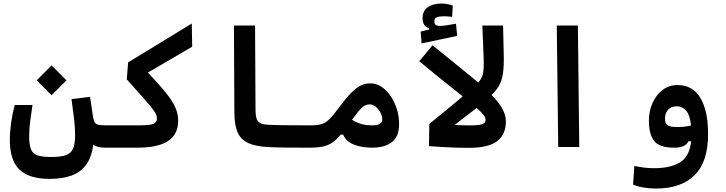

<svg xmlns="http://www.w3.org/2000/svg" viewBox="-20 -839 4142 1096"><path d="M264.6 182.1Q145.5 182.1 90.8 128.9Q36.1 75.7 36.1 -40.5Q36.1 -85 43.2 -136.7Q50.3 -188.5 64 -239.7H165.5Q157.7 -190.4 152.1 -145.3Q146.5 -100.1 146.5 -63Q146.5 -15.1 156 11Q165.5 37.1 192.6 47.1Q219.7 57.1 272.5 57.1Q325.7 57.1 355.2 47.1Q384.8 37.1 396.7 9.8Q408.7 -17.6 408.7 -68.4Q408.7 -109.4 402.6 -161.9Q396.5 -214.4 388.2 -273.4L494.1 -286.1Q498.5 -259.3 502.2 -232.2Q505.9 -205.1 508.8 -186.5Q512.7 -159.2 517.8 -145.8Q522.9 -132.3 538.1 -127.9Q553.2 -123.5 585.9 -123.5Q607.4 -123.5 616 -110.1Q624.5 -96.7 624.5 -66.4Q624.5 3.9 580.1 3.9Q537.1 3.9 512.2 -12.7Q502.9 60.1 470.7 102.8Q438.5 145.5 386.2 163.8Q334 182.1 264.6 182.1ZM274.4 -295.4 189.5 -380.4 274.4 -465.8 359.4 -380.4Z M580.1 3.9 585.9 -123.5H773.9Q838.4 -123.5 857.2 -132.8Q876 -142.1 876 -163.1Q876 -181.2 860.1 -204.8Q844.2 -228.5 806.6 -270.5Q769 -312.5 703.6 -386.2L711.4 -482.9L1074.7 -704.6L1077.1 -572.3L824.2 -424.8Q891.1 -354.5 928.7 -307.1Q966.3 -259.8 981.7 -223.6Q997.1 -187.5 997.1 -151.4Q997.1 -71.8 939.2 -33.9Q881.3 3.9 766.1 3.9Z M1752 3.9Q1746.1 3.9 1740 3.9Q1733.9 3.9 1728 3.9Q1672.9 3.9 1615.7 3.4Q1558.6 2.9 1509.8 0.5Q1437.5 -3.4 1395.5 -23.2Q1353.5 -43 1335.9 -84.5Q1318.4 -126 1317.9 -194.3L1315.4 -693.4H1436L1438.5 -217.3Q1438.5 -181.2 1444.6 -162.1Q1450.7 -143.1 1467.3 -135.5Q1483.9 -127.9 1516.1 -126.5Q1565.4 -124.5 1628.9 -124Q1692.4 -123.5 1757.8 -123.5Q1773.4 -123.5 1781.2 -106Q1789.1 -88.4 1789.1 -59.6Q1789.1 -32.7 1779.8 -14.4Q1770.5 3.9 1752 3.9Z M1749 3.9Q1723.6 3.9 1723.6 -62Q1723.6 -86.4 1732.2 -105Q1740.7 -123.5 1757.8 -123.5Q1793 -123.5 1815.9 -130.6Q1838.9 -137.7 1860.8 -159.4Q1882.8 -181.2 1915 -225.1Q1954.1 -277.3 1983.4 -307.6Q2012.7 -337.9 2039.1 -350.6Q2065.4 -363.3 2094.7 -363.3Q2127.9 -363.3 2157.5 -343.8Q2187 -324.2 2209.7 -291Q2232.4 -257.8 2245.4 -216.3Q2258.3 -174.8 2258.3 -131.3Q2258.3 -59.1 2217 -27.6Q2175.8 3.9 2105 3.9Q2045.9 3.9 2000.7 -13.4Q1955.6 -30.8 1938.5 -70.8H1925.3Q1900.9 -42 1877.4 -25.6Q1854 -9.3 1823.7 -2.7Q1793.5 3.9 1749 3.9ZM1989.3 -155.3Q2015.6 -138.7 2042.5 -131.1Q2069.3 -123.5 2105.5 -123.5Q2162.1 -123.5 2162.1 -157.2Q2162.1 -175.8 2152.1 -195.6Q2142.1 -215.3 2125.5 -229.2Q2108.9 -243.2 2089.8 -243.2Q2065.4 -243.2 2044.2 -222.7Q2022.9 -202.1 1989.3 -155.3Z M2657.2 4.9Q2616.2 4.9 2582.8 3.9Q2549.3 2.9 2513.2 0.7Q2477.1 -1.5 2428.7 -4.9L2430.7 -131.3L2511.7 -130.4Q2552.2 -127 2589.8 -125Q2627.4 -123 2653.3 -123Q2708.5 -123 2730.2 -129.2Q2752 -135.3 2752 -155.3Q2752 -176.8 2708.5 -216.1Q2665 -255.4 2580.8 -321.3Q2496.6 -387.2 2373.5 -489.3L2448.7 -580.6Q2543.5 -502.9 2620.4 -441.7Q2697.3 -380.4 2752.7 -329.8Q2808.1 -279.3 2837.9 -234.6Q2867.7 -189.9 2867.7 -145.5Q2867.7 -72.3 2818.4 -33.7Q2769 4.9 2657.2 4.9ZM2386.7 -591.3 2381.3 -658.7 2430.2 -670.9V-676.8Q2392.1 -689 2392.1 -734.9Q2392.1 -776.9 2422.1 -797.9Q2452.1 -818.8 2499.5 -818.8Q2518.1 -818.8 2535.2 -815.4Q2552.2 -812 2564.5 -807.1L2561 -742.7Q2534.7 -746.1 2515.1 -746.1Q2485.4 -746.1 2472.4 -740.2Q2459.5 -734.4 2459.5 -717.3Q2459.5 -701.7 2467.5 -696.3Q2475.6 -690.9 2492.2 -690.9Q2507.3 -690.9 2534.2 -695.3Q2561 -699.7 2583 -703.6L2589.8 -634.3Z M2505.9 -71.3 2430.7 -131.3Q2508.3 -194.8 2579.3 -253.4Q2650.4 -312 2703.1 -361.3Q2731 -387.7 2737.1 -419.7Q2743.2 -451.7 2740.7 -512.2L2733.4 -693.4H2851.6L2855.5 -531.7Q2857.4 -462.9 2851.1 -420.2Q2844.7 -377.4 2827.4 -347.9Q2810.1 -318.4 2778.3 -289.1Q2738.8 -252.9 2691.4 -215.6Q2644 -178.2 2595.9 -141.8Q2547.9 -105.5 2505.9 -71.3Z M3166.5 0 3158.2 -693.4H3278.8L3286.6 0Z M3723.6 237.3Q3689 237.3 3654.1 231.4Q3619.1 225.6 3593.8 214.8L3601.1 108.4Q3629.9 114.3 3656 117.7Q3682.1 121.1 3714.8 121.1Q3805.7 121.1 3860.6 88.6Q3915.5 56.2 3925.3 -32.7H3910.6Q3901.4 -15.1 3882.3 -5.6Q3863.3 3.9 3826.7 3.9Q3743.7 3.9 3713.9 -34.7Q3684.1 -73.2 3684.1 -149.9Q3684.1 -204.1 3704.6 -250.5Q3725.1 -296.9 3762 -325.2Q3798.8 -353.5 3847.7 -353.5Q3934.1 -353.5 3978 -280Q4022 -206.5 4022 -73.7Q4022 84.5 3945.1 160.9Q3868.2 237.3 3723.6 237.3ZM3924.8 -122.6Q3918 -184.6 3895.5 -208.5Q3873 -232.4 3842.8 -232.4Q3811.5 -232.4 3793.7 -212.9Q3775.9 -193.4 3775.9 -162.1Q3775.9 -135.3 3789.6 -124.5Q3803.2 -113.8 3848.1 -113.8Q3869.1 -113.8 3887 -116Q3904.8 -118.2 3924.8 -122.6Z"/></svg>

Font: Cascadia Code SemiBold
Style: Regular
Weight: 600
Monospace: yes
Designer: Aaron Bell
Foundry: Saja Typeworks
Version: Version 2404.023; ttfautohint (v1.8.4)